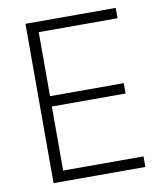

<svg xmlns="http://www.w3.org/2000/svg" viewBox="-80 -773 717 839"><g transform="rotate(-10 278.0 -353.5)"><path d="M89.8 -707H490.2V-661.1H140.6V-377H467.8V-331.1H140.6V-46.9H497.1V0H89.8Z"/></g></svg>

Font: Pretendard JP ExtraLight
Style: Regular
Weight: 200
Designer: Base glyphs from Inter by Rasmus Andersson; Hangeul glyphs from Noto Sans CJK(Source Han Sans) by Jang Soo-young and Kan
Foundry: Kil Hyung-jin
Version: Version 1.309